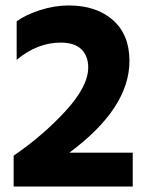

<svg xmlns="http://www.w3.org/2000/svg" viewBox="-20 -683 541 703"><path d="M466 0H30V-113Q138 -187 220.5 -277Q303 -367 303 -436Q303 -478 278 -502.5Q253 -527 202 -527Q117 -527 41 -464V-605Q74 -629 127 -646Q180 -663 231 -663Q333 -663 393.5 -609.5Q454 -556 454 -460Q454 -287 234 -124H466Z"/></svg>

Font: Hind Vadodara
Style: Bold
Weight: 700
Designer: Hitesh Malaviya
Foundry: Indian Type Foundry
Version: Version 0.702;PS 1.0;hotconv 1.0.81;makeotf.lib2.5.63406